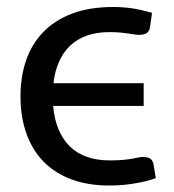

<svg xmlns="http://www.w3.org/2000/svg" viewBox="-20 -536 508 562"><path d="M419.5 -459.5Q417.5 -443.5 408.8 -438.8Q400 -434 388 -434Q381 -434 373.2 -435.2Q365.5 -436.5 355.2 -438Q345 -439.5 331.5 -440.8Q318 -442 300 -442Q263 -442 234.2 -431.8Q205.5 -421.5 185.2 -402.2Q165 -383 152.8 -355.2Q140.5 -327.5 136.5 -292.5H400.5V-226H135.5Q142.5 -148.5 184.5 -107.5Q226.5 -66.5 301 -66.5Q324.5 -66.5 340.2 -68Q356 -69.5 366.8 -71.5Q377.5 -73.5 384.8 -75Q392 -76.5 398.5 -76.5Q414 -76.5 421.2 -70.5Q428.5 -64.5 430.5 -49L436 -14.5Q420 -8.5 402 -4.5Q384 -0.5 366 2.2Q348 5 330.8 6Q313.5 7 299 7Q238.5 7 190.5 -10.5Q142.5 -28 109 -61.5Q75.5 -95 57.8 -143.8Q40 -192.5 40 -254.5Q40 -311 56.2 -358.8Q72.5 -406.5 106 -441.5Q139.5 -476.5 190.5 -496Q241.5 -515.5 311.5 -515.5Q326.5 -515.5 340.2 -514.5Q354 -513.5 367.5 -511.5Q381 -509.5 395 -506.2Q409 -503 425 -498.5Z"/></svg>

Font: Lato Medium
Style: Regular
Weight: 500
Designer: Lukasz Dziedzic
Foundry: tyPoland Lukasz Dziedzic
Version: Version 2.006; 2014-01-15